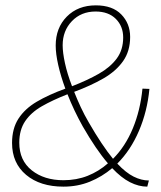

<svg xmlns="http://www.w3.org/2000/svg" viewBox="-20 -687 601 717"><path d="M217 10Q130 10 77.5 -34Q25 -78 25 -153Q25 -207 49 -244Q73 -281 117 -307Q161 -333 224 -356Q207 -402 197.5 -444Q188 -486 188 -517Q188 -583 229.5 -625Q271 -667 338 -667Q400 -667 433 -633Q466 -599 466 -549Q466 -496 439.5 -458.5Q413 -421 366 -394Q319 -367 257 -344Q268 -316 281.5 -287Q295 -258 312 -229Q361 -144 402 -94Q448 -140 476 -207.5Q504 -275 512 -356L538 -355Q530 -271 499 -198.5Q468 -126 418 -76Q450 -42 479 -27.5Q508 -13 536 -13L530 10Q498 10 465.5 -6.5Q433 -23 399 -59Q361 -27 315.5 -8.5Q270 10 217 10ZM214 -518Q214 -491 222.5 -451.5Q231 -412 249 -365Q306 -387 349 -411.5Q392 -436 416 -468.5Q440 -501 440 -547Q440 -589 412.5 -616.5Q385 -644 337 -644Q283 -644 248.5 -608Q214 -572 214 -518ZM52 -154Q52 -88 98.5 -51Q145 -14 217 -14Q266 -14 307.5 -30.5Q349 -47 383 -77Q339 -128 289 -215Q256 -274 232 -335Q176 -313 136 -290Q96 -267 74 -234.5Q52 -202 52 -154Z"/></svg>

Font: Work Sans ExtraLight
Style: Italic
Weight: 200
Italic angle: -13°
Designer: Wei Huang
Foundry: Wei Huang
Version: Version 2.012; ttfautohint (v1.8.3)